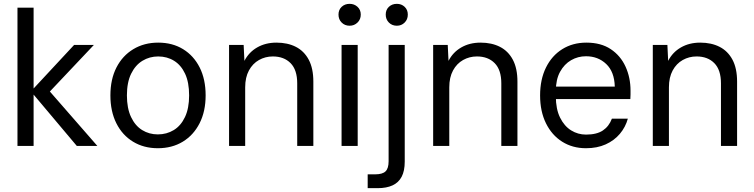

<svg xmlns="http://www.w3.org/2000/svg" viewBox="-20 -760 3927 1000"><path d="M380 0 141 -284 366 -526H469L212 -254L213 -314L487 0ZM71 0V-720H155V0Z M802 12Q729 12 673 -22Q617 -56 586 -118Q555 -180 555 -263Q555 -347 586.5 -408.5Q618 -470 674.5 -504Q731 -538 804 -538Q878 -538 933.5 -504Q989 -470 1020 -408.5Q1051 -347 1051 -263Q1051 -180 1019.5 -118Q988 -56 932 -22Q876 12 802 12ZM802 -60Q848 -60 885 -82.5Q922 -105 943.5 -150.5Q965 -196 965 -263Q965 -331 944 -376Q923 -421 886.5 -443.5Q850 -466 804 -466Q759 -466 722 -443.5Q685 -421 663 -376Q641 -331 641 -263Q641 -196 662.5 -150.5Q684 -105 720.5 -82.5Q757 -60 802 -60Z M1173 0V-526H1249L1253 -443Q1276 -488 1319.5 -513Q1363 -538 1420 -538Q1478 -538 1521 -516Q1564 -494 1588 -449Q1612 -404 1612 -335V0H1528V-326Q1528 -396 1493.5 -431Q1459 -466 1401 -466Q1362 -466 1329 -447.5Q1296 -429 1276.5 -393Q1257 -357 1257 -305V0Z M1759 0V-526H1843V0ZM1801 -626Q1776 -626 1759.5 -642.5Q1743 -659 1743 -684Q1743 -709 1759.5 -724.5Q1776 -740 1801 -740Q1825 -740 1842 -724.5Q1859 -709 1859 -684Q1859 -659 1842 -642.5Q1825 -626 1801 -626Z M1895 220V148H1934Q1972 148 1988 132.5Q2004 117 2004 80V-526H2088V82Q2088 130 2072 160.5Q2056 191 2024.5 205.5Q1993 220 1947 220ZM2047 -626Q2022 -626 2005.5 -642.5Q1989 -659 1989 -684Q1989 -709 2005.5 -724.5Q2022 -740 2047 -740Q2071 -740 2087.5 -724.5Q2104 -709 2104 -684Q2104 -659 2087.5 -642.5Q2071 -626 2047 -626Z M2236 0V-526H2312L2316 -443Q2339 -488 2382.5 -513Q2426 -538 2483 -538Q2541 -538 2584 -516Q2627 -494 2651 -449Q2675 -404 2675 -335V0H2591V-326Q2591 -396 2556.5 -431Q2522 -466 2464 -466Q2425 -466 2392 -447.5Q2359 -429 2339.5 -393Q2320 -357 2320 -305V0Z M3032 12Q2962 12 2908 -22Q2854 -56 2823.5 -118Q2793 -180 2793 -263Q2793 -346 2823.5 -408Q2854 -470 2908.5 -504Q2963 -538 3034 -538Q3110 -538 3161 -504Q3212 -470 3238 -413Q3264 -356 3264 -288Q3264 -278 3264 -268Q3264 -258 3263 -244H2856V-309H3182Q3180 -386 3137.5 -426.5Q3095 -467 3032 -467Q2990 -467 2954.5 -446.5Q2919 -426 2897 -386Q2875 -346 2875 -286V-258Q2875 -192 2897 -147.5Q2919 -103 2954.5 -81Q2990 -59 3032 -59Q3088 -59 3120 -80.5Q3152 -102 3167 -142H3250Q3238 -98 3208.5 -63Q3179 -28 3134.5 -8Q3090 12 3032 12Z M3380 0V-526H3456L3460 -443Q3483 -488 3526.5 -513Q3570 -538 3627 -538Q3685 -538 3728 -516Q3771 -494 3795 -449Q3819 -404 3819 -335V0H3735V-326Q3735 -396 3700.5 -431Q3666 -466 3608 -466Q3569 -466 3536 -447.5Q3503 -429 3483.5 -393Q3464 -357 3464 -305V0Z"/></svg>

Font: DM Sans 9pt
Style: Regular
Weight: 400
Designer: Colophon Foundry, Jonny Pinhorn
Foundry: Colophon Foundry
Version: Version 4.004;gftools[0.9.30]